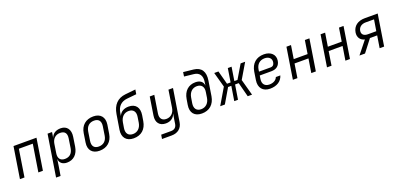

<svg xmlns="http://www.w3.org/2000/svg" viewBox="16 -1867 6568 3173"><g transform="rotate(-20 3300.0 -280.0)"><path d="M54 0H134L209 -478H454L378 0H458L545 -550H141Z M624 180H703L730 15L747 -102H748C750 -34 802 10 881 10C996 10 1075 -64 1095 -194L1120 -357C1139 -480 1080 -560 972 -560C886 -560 826 -521 803 -451L819 -550H740ZM868 -59C789 -59 750 -110 764 -197L788 -353C801 -440 858 -491 936 -491C1015 -491 1055 -449 1041 -357L1016 -194C1001 -101 947 -59 868 -59Z M1454 10C1586 10 1674 -67 1695 -197L1720 -353C1739 -480 1671 -560 1545 -560C1413 -560 1324 -483 1304 -353L1280 -197C1260 -70 1328 10 1454 10ZM1465 -60C1384 -60 1346 -109 1359 -197L1383 -353C1397 -441 1452 -490 1534 -490C1615 -490 1653 -441 1640 -353L1616 -197C1602 -109 1547 -60 1465 -60Z M2054 10C2188 10 2275 -68 2297 -204L2313 -301C2334 -430 2274 -513 2151 -513C2066 -513 2005 -476 1979 -410L1987 -463C2004 -571 2068 -633 2170 -644L2340 -661L2353 -740L2170 -721C2030 -706 1946 -617 1921 -463L1879 -204C1858 -73 1926 10 2054 10ZM2066 -61C1985 -61 1944 -115 1958 -204L1974 -301C1989 -388 2045 -444 2126 -444C2207 -444 2248 -389 2233 -301L2218 -204C2203 -115 2146 -61 2066 -61Z M2487 180H2657C2766 180 2839 120 2855 19L2946 -550H2866L2819 -247C2805 -159 2748 -107 2669 -107C2594 -107 2555 -156 2568 -240L2617 -550H2537L2487 -231C2468 -114 2527 -40 2637 -40C2720 -40 2780 -81 2803 -152H2804L2787 -54L2776 19C2766 79 2732 108 2670 108H2499Z M3254 10C3386 10 3474 -68 3497 -204L3538 -463C3563 -617 3505 -706 3371 -721L3193 -740L3182 -666L3347 -648C3445 -638 3489 -571 3472 -463L3463 -403C3459 -472 3408 -513 3324 -513C3201 -513 3117 -435 3095 -301L3079 -204C3057 -71 3124 10 3254 10ZM3265 -61C3185 -61 3144 -115 3158 -204L3174 -301C3189 -389 3245 -444 3326 -444C3407 -444 3448 -388 3433 -301L3418 -204C3403 -115 3346 -61 3265 -61Z M3576 0H3658L3807 -254H3864L3823 0H3889L3930 -254H3994L4060 0H4136L4058 -285L4215 -550H4135L3993 -311H3938L3976 -550H3910L3872 -311H3809L3745 -550H3671L3744 -285Z M4454 10C4572 10 4656 -44 4684 -139H4605C4587 -90 4535 -59 4466 -59C4383 -59 4341 -112 4355 -197L4364 -254H4569C4657 -254 4714 -298 4727 -383C4743 -484 4669 -560 4545 -560C4411 -560 4322 -482 4300 -345L4278 -205C4257 -73 4326 10 4454 10ZM4374 -318 4379 -353C4393 -442 4450 -494 4535 -494C4613 -494 4658 -447 4647 -383C4640 -338 4615 -318 4579 -318Z M4854 0H4934L4972 -244H5217L5178 0H5258L5345 -550H5265L5228 -316H4984L5021 -550H4941Z M5454 0H5534L5572 -244H5817L5778 0H5858L5945 -550H5865L5828 -316H5584L5621 -550H5541Z M6025 0H6123L6287 -213H6414L6380 0H6459L6546 -550H6319C6194 -550 6113 -488 6095 -381C6082 -299 6123 -237 6200 -219ZM6276 -283C6205 -283 6166 -320 6176 -381C6186 -442 6237 -480 6308 -480H6456L6424 -283Z"/></g></svg>

Font: JetBrains Mono Light
Style: Italic
Weight: 336
Italic angle: -9°
Monospace: yes
Designer: Philipp Nurullin, Konstantin Bulenkov
Foundry: JetBrains
Version: Version 2.305